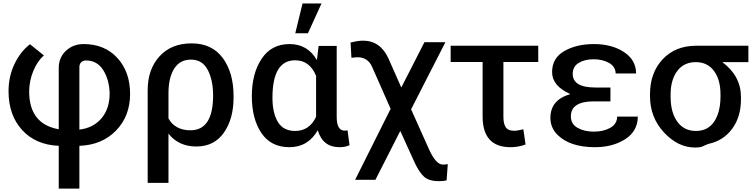

<svg xmlns="http://www.w3.org/2000/svg" viewBox="-20 -815 4350 1109"><path d="M29.3 -288.1Q29.3 -374 64 -445.8Q98.6 -517.6 153.3 -559.6L233.4 -495.1Q196.3 -461.9 172.9 -406.2Q149.4 -350.6 148.4 -287.1Q148.4 -98.6 319.3 -68.4V-422.9Q319.3 -482.4 360.8 -521.5Q402.3 -560.5 462.9 -560.5Q584 -560.5 657.7 -480.5Q731.4 -400.4 731.4 -272.5Q731.4 -144.5 650.4 -61Q569.3 22.5 438.5 27.3V274.4H319.3V27.3Q185.5 21.5 107.4 -64.5Q29.3 -150.4 29.3 -288.1ZM438.5 -66.4Q519.5 -76.2 566.4 -131.8Q613.3 -187.5 613.3 -275.4Q611.3 -354.5 576.2 -410.2Q541 -465.8 476.6 -465.8Q459 -465.8 448.7 -455.1Q438.5 -444.3 438.5 -427.7Z M833 241.2V-293.9Q833 -415 901.4 -489.7Q969.7 -564.5 1086.9 -564.5Q1204.1 -564.5 1266.6 -480Q1329.1 -395.5 1329.1 -260.7V-252.9Q1329.1 -127.9 1272.9 -48.3Q1216.8 31.2 1114.3 31.2Q1011.7 31.2 953.1 -43V241.2ZM953.1 -130.9Q991.2 -62.5 1080.1 -62.5Q1210.9 -62.5 1210.9 -263.7Q1210.9 -352.5 1179.7 -411.6Q1148.4 -470.7 1083.5 -470.7Q1018.6 -470.7 985.8 -418Q953.1 -365.2 953.1 -276.4Z M1810.5 -467.8 1820.3 -549.8H1924.8V-139.6Q1924.8 -60.5 1970.7 -60.5Q1982.4 -60.5 1987.3 -62.5L1999 23.4Q1975.6 35.2 1940.4 35.2Q1844.7 35.2 1815.4 -62.5Q1758.8 35.2 1651.9 35.2Q1544.9 35.2 1489.7 -46.9Q1434.6 -128.9 1434.6 -259.8Q1434.6 -390.6 1491.2 -475.6Q1547.9 -560.5 1652.3 -560.5Q1756.8 -560.5 1810.5 -467.8ZM1553.7 -250Q1553.7 -163.1 1585 -110.8Q1616.2 -58.6 1684.6 -58.6Q1767.6 -58.6 1805.7 -140.6V-377Q1768.6 -466.8 1684.6 -466.8Q1553.7 -466.8 1553.7 -250ZM1685.5 -623 1727.5 -794.9H1836.9L1758.8 -623Z M2004.9 -569.3Q2047.9 -580.1 2077.1 -580.1Q2176.8 -580.1 2223.6 -477.5L2297.9 -309.6L2431.6 -571.3H2552.7L2354.5 -183.6L2460 51.8Q2499 135.7 2538.1 135.7Q2554.7 135.7 2566.4 132.8L2559.6 226.6Q2543.9 231.4 2514.6 231.4Q2458 231.4 2429.7 206.1Q2401.4 180.7 2375 124L2292 -58.6L2148.4 223.6H2031.2L2236.3 -186.5L2128.9 -429.7Q2104.5 -484.4 2043.9 -484.4Q2039.1 -484.4 2009.8 -481.4Z M2583 -457V-550.8H3088.9V-457H2887.7V-140.6Q2887.7 -99.6 2901.4 -79.6Q2915 -59.6 2950.2 -59.6Q2967.8 -59.6 3002.9 -68.4L3015.6 19.5Q2974.6 35.2 2928.7 35.2Q2767.6 35.2 2767.6 -142.6V-457Z M3159.2 -134.8Q3159.2 -238.3 3274.4 -271.5Q3168.9 -318.4 3168.9 -398.9Q3168.9 -479.5 3239.3 -520Q3309.6 -560.5 3411.1 -560.5Q3512.7 -560.5 3583 -515.1Q3653.3 -469.7 3654.3 -390.6H3536.1Q3535.2 -430.7 3497.6 -451.7Q3460 -472.7 3408.7 -472.7Q3357.4 -472.7 3322.8 -451.7Q3288.1 -430.7 3288.1 -388.7Q3288.1 -309.6 3418 -309.6H3505.9V-229.5H3410.2Q3277.3 -229.5 3277.3 -142.6Q3277.3 -98.6 3315.9 -76.7Q3354.5 -54.7 3410.2 -54.7Q3465.8 -54.7 3504.9 -76.7Q3543.9 -98.6 3544.9 -141.6H3664.1Q3663.1 -56.6 3590.8 -10.7Q3518.6 35.2 3416 35.2Q3269.5 35.2 3197.3 -39.1Q3159.2 -79.1 3159.2 -134.8Z M3734.4 -259.8V-270.5Q3734.4 -394.5 3807.6 -472.7Q3880.9 -550.8 4001 -550.8H4302.7V-456.1H4152.3Q4259.8 -376 4259.8 -254.9V-240.2Q4259.8 -140.6 4209.5 -71.8Q4159.2 -2.9 4074.2 15.6Q4058.6 20.5 4042.5 28.8Q4026.4 37.1 3994.1 37.1Q3896.5 37.1 3815.4 -49.8Q3734.4 -136.7 3734.4 -259.8ZM3853.5 -255.9Q3853.5 -166 3892.1 -112.3Q3930.7 -58.6 3999.5 -58.6Q4068.4 -58.6 4104.5 -111.8Q4140.6 -165 4141.6 -253.9V-270.5Q4141.6 -354.5 4104 -405.3Q4066.4 -456.1 3999 -456.1Q3931.6 -456.1 3893.6 -407.2Q3855.5 -358.4 3853.5 -277.3Z"/></svg>

Font: GenEi M Gothic v2 Medium
Style: Regular
Weight: 500
Version: Version 2.0